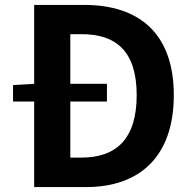

<svg xmlns="http://www.w3.org/2000/svg" viewBox="-20 -761 782 781"><path d="M119 0H330C548 0 687 -124 687 -374C687 -623 548 -741 322 -741H119V-420L33 -415V-348H119ZM266 -120V-348H415V-420H266V-622H312C451 -622 536 -554 536 -374C536 -194 451 -120 312 -120Z"/></svg>

Font: Noto Sans Mono CJK TC
Style: Bold
Weight: 700
Designer: Ryoko NISHIZUKA 西塚涼子 (kana, bopomofo & ideographs); Paul D. Hunt (Latin, Greek & Cyrillic); Sandoll Communications 산돌커뮤니
Foundry: Adobe
Version: Version 2.004;hotconv 1.0.118;makeotfexe 2.5.65603